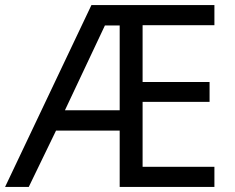

<svg xmlns="http://www.w3.org/2000/svg" viewBox="-21 -734 922 754"><path d="M821 0H449V-221H199L92 0H-1L338 -714H821V-635H539V-412H802V-334H539V-79H821ZM234 -301H449V-634H391Z"/></svg>

Font: Noto Sans Old Sogdian
Style: Regular
Weight: 400
Designer: Monotype Design Team
Foundry: Monotype Imaging Inc.
Version: Version 2.002; ttfautohint (v1.8.4.7-5d5b)